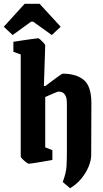

<svg xmlns="http://www.w3.org/2000/svg" viewBox="-55 -858 546 1019"><path d="M16 -583V-636Q16 -636 34 -639Q52 -642 77 -645.5Q102 -649 122.5 -652Q143 -655 148 -655Q151 -655 160 -647Q169 -639 177 -630Q185 -621 185 -617L178 -402L185 -401Q201 -413 221.5 -428.5Q242 -444 258.5 -455.5Q275 -467 278 -467Q350 -467 390 -433.5Q430 -400 430 -310L429 -35Q429 -8 415.5 25.5Q402 59 377 89.5Q352 120 317 141L278 108Q296 60 298 24.5Q300 -11 300 -50V-308Q300 -339 291.5 -352.5Q283 -366 272.5 -369Q262 -372 256 -372Q252 -372 238 -366Q224 -360 208.5 -353.5Q193 -347 185 -343V-76L223 -61V-9Q223 -9 206 -6Q189 -3 165 1Q141 5 121.5 8Q102 11 97 11Q94 11 83.5 3Q73 -5 64 -14Q55 -23 55 -28V-569ZM12 -672 -35 -716 76 -838H155L267 -716L220 -672L121 -743H110Z"/></svg>

Font: Grenze Gotisch
Style: Bold
Weight: 700
Designer: Renata Polastri
Foundry: Omnibus-Type
Version: Version 1.001